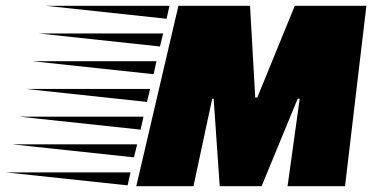

<svg xmlns="http://www.w3.org/2000/svg" viewBox="-270 -645 1313 665"><path d="M202 0 348 -625H596L614 -307H621L751 -625H999L925 0H726L768 -303H761L636 0H491L470 -303H465L400 0ZM307 -580 -112 -625H317ZM284 -484 -135 -529H295ZM262 -388 -158 -433H272ZM239 -292 -181 -337H250ZM217 -196 -204 -241H227ZM194 -100 -227 -145H205ZM172 -3 -250 -48H182Z"/></svg>

Font: Faster One
Style: Regular
Weight: 400
Designer: Eduardo Rodriguez Tunni
Foundry: Eduardo Rodriguez Tunni
Version: Version 1.003; ttfautohint (v1.8.4.7-5d5b);gftools[0.9.23]